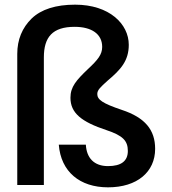

<svg xmlns="http://www.w3.org/2000/svg" viewBox="-20 -793 739 823"><path d="M54 -562V0H168V-547C168 -634 205 -678 300 -678C373 -678 418 -647 418 -592C418 -559 399 -536 356 -496C307 -449 282 -421 282 -374C282 -309 328 -271 437 -235C506 -212 528 -190 528 -146C528 -103 500 -81 443 -81C383 -81 351 -116 348 -173H232C241 -57 322 10 443 10C568 10 645 -56 645 -155C645 -236 602 -289 502 -322C419 -350 397 -366 397 -390C397 -407 410 -419 441 -447C497 -494 532 -532 532 -601C532 -690 449 -773 302 -773C219 -773 157 -753 116 -714C75 -674 54 -623 54 -562Z"/></svg>

Font: Poppins Medium
Style: Regular
Weight: 500
Designer: Ninad Kale (Devanagari), Jonny Pinhorn (Latin)
Foundry: Indian Type Foundry
Version: 4.004